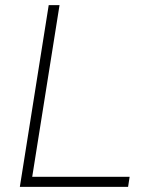

<svg xmlns="http://www.w3.org/2000/svg" viewBox="-20 -725 572 745"><path d="M57 0 169 -705H211L105 -39H483L477 0Z"/></svg>

Font: Mulish ExtraLight
Style: Italic
Weight: 200
Italic angle: -9°
Designer: Vernon Adams
Foundry: Vernon Adams
Version: Version 3.603